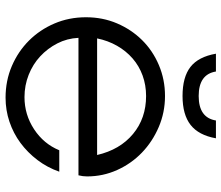

<svg xmlns="http://www.w3.org/2000/svg" viewBox="-73 -710 796 690"><g transform="rotate(90 325.0 -365.0)"><path d="M520 -180Q497 -124 444.5 -89.5Q392 -55 329 -55Q287 -55 249 -70Q211 -85 182.5 -111.5Q154 -138 136 -173Q118 -208 116 -249H610Q612 -257 613 -264.5Q614 -272 614 -280Q614 -337 591 -388Q568 -439 528.5 -477Q489 -515 436.5 -537.5Q384 -560 325 -560Q266 -560 214 -538Q162 -516 124 -477.5Q86 -439 64 -387.5Q42 -336 42 -276Q42 -215 64.5 -162.5Q87 -110 126 -71Q165 -32 217.5 -9.5Q270 13 331 13Q376 13 417.5 -1Q459 -15 493.5 -40.5Q528 -66 555 -101.5Q582 -137 597 -180ZM118 -316Q126 -355 144.5 -387.5Q163 -420 190 -443.5Q217 -467 251.5 -479.5Q286 -492 325 -492Q405 -492 461.5 -445Q518 -398 537 -316ZM173 -743Q184 -680 220.5 -651.5Q257 -623 325 -623Q392 -623 429 -652Q466 -681 477 -743H413Q408 -712 386 -696.5Q364 -681 325 -681Q286 -681 264 -696.5Q242 -712 237 -743Z"/></g></svg>

Font: Involve
Style: Regular
Weight: 400
Designer: Stefan Peev
Foundry: Context Ltd.
Version: Version 1.001